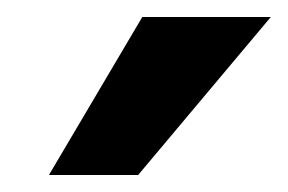

<svg xmlns="http://www.w3.org/2000/svg" viewBox="-20 -770 339 226"><path d="M37.6 -564 147.5 -750H298.8L142.6 -564Z"/></svg>

Font: Now
Style: Bold
Weight: 700
Designer: Alfredo Marco Pradil
Foundry: Alfredo Marco Pradil
Version: Version 1.002;PS 001.002;hotconv 1.0.88;makeotf.lib2.5.64775